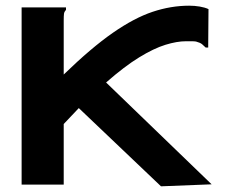

<svg xmlns="http://www.w3.org/2000/svg" viewBox="-20 -649 790 675"><path d="M56 -623H212V-614Q206 -608 205 -601Q204 -594 204 -577V-387Q301 -481 376.5 -533.5Q452 -586 516.5 -607.5Q581 -629 645 -629Q664 -629 682 -626Q700 -623 713 -617L712 -492V-482H703Q697 -488 690.5 -493.5Q684 -499 669 -503Q662 -504 653.5 -504Q645 -504 634 -504Q602 -504 561.5 -491.5Q521 -479 469.5 -447.5Q418 -416 353 -359L724 -1L546 6L257 -269Q231 -242 204 -213V0H56Z"/></svg>

Font: Inconsolata ExtraExpanded Black
Style: Regular
Weight: 900
Width: 8
Monospace: yes
Designer: Raph Levien, Cyreal, Brenton Simpson
Foundry: Raph Levien, Cyreal, Google
Version: Version 3.001; ttfautohint (v1.8.2.53-6de2)